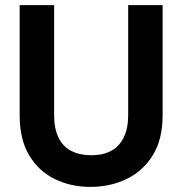

<svg xmlns="http://www.w3.org/2000/svg" viewBox="-20 -720 714 752"><path d="M334 12Q257 12 194 -19Q131 -50 94 -112Q57 -174 57 -270V-700H192V-269Q192 -217 209 -181.5Q226 -146 259 -129Q292 -112 337 -112Q383 -112 415 -129Q447 -146 464.5 -181.5Q482 -217 482 -269V-700H617V-270Q617 -174 578.5 -112Q540 -50 476 -19Q412 12 334 12Z"/></svg>

Font: DM Sans 28pt
Style: Bold
Weight: 700
Version: Version 4.004;gftools[0.9.30]